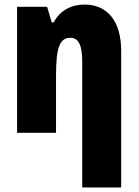

<svg xmlns="http://www.w3.org/2000/svg" viewBox="-20 -583 611 843"><path d="M341 240H512V-360C512 -493 449 -563 351 -563C294 -563 244 -538 216 -485H207L187 -553H55V0H226V-250C226 -370 240 -417 289 -417C328 -417 341 -379 341 -310Z"/></svg>

Font: Noto Sans Condensed Black
Style: Regular
Weight: 900
Width: 3
Designer: Monotype Design Team
Foundry: Monotype Imaging Inc.
Version: Version 2.013